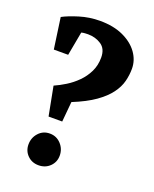

<svg xmlns="http://www.w3.org/2000/svg" viewBox="-123 -700 626 780"><g transform="rotate(20 190.0 -310.5)"><path d="M110 -192 86 -317Q109 -327 134 -342.5Q159 -358 180.5 -379.5Q202 -401 215.5 -428.5Q229 -456 229 -490Q229 -528 204 -544.5Q179 -561 147 -561Q142 -561 133.5 -560.5Q125 -560 118 -558L99 -455H37L18 -589Q44 -603 86.5 -616Q129 -629 174 -629Q233 -629 275 -609.5Q317 -590 339.5 -558.5Q362 -527 362 -490Q362 -463 355 -435.5Q348 -408 328 -381Q308 -354 272 -328.5Q236 -303 177 -279L169 -192ZM139 8Q110 8 91 -11Q72 -30 72 -58Q72 -87 91 -108Q110 -129 139 -129Q168 -129 187.5 -108Q207 -87 207 -58Q207 -30 187.5 -11Q168 8 139 8Z"/></g></svg>

Font: Manuale
Style: Regular
Weight: 400
Designer: Eduardo Tunni / Pablo Cosgaya
Foundry: Eduardo Tunni / Pablo Cosgaya
Version: Version 1.002